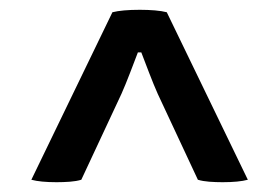

<svg xmlns="http://www.w3.org/2000/svg" viewBox="-20 -673 570 392"><path d="M486 -306Q467.5 -301 434.5 -301Q420.5 -301 407.2 -302Q394 -303 384 -306L302 -481.5Q294 -499.5 284.5 -524.2Q275 -549 268.5 -566H261.5Q255 -549 245.5 -524.2Q236 -499.5 228 -481.5L146 -306Q136 -303 122.8 -302Q109.5 -301 95.5 -301Q62.5 -301 44 -306L209.5 -648Q229.5 -653 265.5 -653Q281.5 -653 296.2 -651.8Q311 -650.5 320.5 -648Z"/></svg>

Font: Signika SC
Style: Regular
Weight: 400
Designer: Anna Giedryś
Foundry: Anna Giedryś
Version: Version 2.000; ttfautohint (v1.8.3) -l 8 -r 50 -G 200 -x 9 -